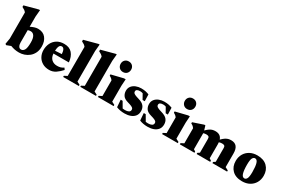

<svg xmlns="http://www.w3.org/2000/svg" viewBox="77 -1830 4362 2963"><g transform="rotate(30 2258.0 -349.0)"><path d="M546.5 -240Q546.5 -174 523 -125.8Q499.5 -77.5 461 -46.2Q422.5 -15 377 0Q331.5 15 287 15Q244 15 209.5 8.2Q175 1.5 134.5 -13.5L60 15L40 3L57.5 -101.5V-566.5Q44.5 -584 28.2 -595.8Q12 -607.5 -17.5 -621.5V-650L222.5 -714.5H242L231.5 -593V-412.5Q265.5 -429.5 298 -440.2Q330.5 -451 360.5 -451Q452 -451 499.2 -392.2Q546.5 -333.5 546.5 -240ZM231.5 -131.5Q231.5 -92.5 246.5 -66.8Q261.5 -41 291 -41Q326.5 -41 347.8 -77.8Q369 -114.5 369 -211.5Q369 -287.5 345.5 -324.2Q322 -361 281.5 -361Q270.5 -361 257.5 -359Q244.5 -357 231.5 -352Z M828.5 -451Q922.5 -451 972.2 -393.8Q1022 -336.5 1030.5 -238H756Q761 -170.5 799.5 -135.8Q838 -101 898 -101Q930.5 -101 957 -108.2Q983.5 -115.5 1012.5 -135L1032.5 -104.5Q989.5 -55.5 937.8 -20.2Q886 15 822.5 15Q752.5 15 701.5 -15Q650.5 -45 623 -96Q595.5 -147 595.5 -210.5Q595.5 -275.5 622 -330.2Q648.5 -385 700.5 -418Q752.5 -451 828.5 -451ZM814.5 -398.5Q800 -398.5 787.2 -390Q774.5 -381.5 766.2 -357.8Q758 -334 755.5 -288L872.5 -295Q865.5 -398.5 814.5 -398.5Z M1293.5 -48.5 1346.5 -21V0H1066.5V-21L1119.5 -48.5V-566.5Q1106.5 -584 1090.2 -595.8Q1074 -607.5 1044.5 -621.5V-650L1285 -714.5H1304.5L1293.5 -593Z M1598.5 -48.5 1651.5 -21V0H1371.5V-21L1424.5 -48.5V-566.5Q1411.5 -584 1395.2 -595.8Q1379 -607.5 1349.5 -621.5V-650L1590 -714.5H1609.5L1598.5 -593Z M1826 -526.5Q1784.5 -526.5 1758.8 -553.5Q1733 -580.5 1733 -621.5Q1733 -661.5 1758.8 -688Q1784.5 -714.5 1826 -714.5Q1868.5 -714.5 1894 -688Q1919.5 -661.5 1919.5 -621.5Q1919.5 -580.5 1894 -553.5Q1868.5 -526.5 1826 -526.5ZM1920.5 -451 1913 -334.5V-48.5L1966 -21V0H1686V-21L1739 -48.5V-326.5Q1727 -344 1712 -356Q1697 -368 1678.5 -377.5V-399L1891 -451Z M2200.5 -451Q2246 -451 2276.8 -444.5Q2307.5 -438 2341 -425L2344.5 -305H2305.5L2255 -395.5Q2230.5 -404 2208.5 -404Q2136 -404 2136 -360.5Q2136 -347 2142.8 -336.2Q2149.5 -325.5 2172 -314.5Q2194.5 -303.5 2241.5 -290Q2312.5 -270 2342.2 -233.5Q2372 -197 2372 -143.5Q2372 -89.5 2344.5 -54.5Q2317 -19.5 2270.2 -2.2Q2223.5 15 2165 15Q2125.5 15 2088.2 8.2Q2051 1.5 2021 -11.5L2011 -140H2045.5L2105.5 -37Q2126 -34 2147 -34Q2187.5 -34 2212.2 -47.5Q2237 -61 2237 -90Q2237 -105 2228.5 -116Q2220 -127 2196.5 -137.5Q2173 -148 2128 -160.5Q2060.5 -179.5 2035.8 -217Q2011 -254.5 2011 -301.5Q2011 -350.5 2038 -383.8Q2065 -417 2108.5 -434Q2152 -451 2200.5 -451Z M2612 -451Q2657.5 -451 2688.2 -444.5Q2719 -438 2752.5 -425L2756 -305H2717L2666.5 -395.5Q2642 -404 2620 -404Q2547.5 -404 2547.5 -360.5Q2547.5 -347 2554.2 -336.2Q2561 -325.5 2583.5 -314.5Q2606 -303.5 2653 -290Q2724 -270 2753.8 -233.5Q2783.5 -197 2783.5 -143.5Q2783.5 -89.5 2756 -54.5Q2728.5 -19.5 2681.8 -2.2Q2635 15 2576.5 15Q2537 15 2499.8 8.2Q2462.5 1.5 2432.5 -11.5L2422.5 -140H2457L2517 -37Q2537.5 -34 2558.5 -34Q2599 -34 2623.8 -47.5Q2648.5 -61 2648.5 -90Q2648.5 -105 2640 -116Q2631.5 -127 2608 -137.5Q2584.5 -148 2539.5 -160.5Q2472 -179.5 2447.2 -217Q2422.5 -254.5 2422.5 -301.5Q2422.5 -350.5 2449.5 -383.8Q2476.5 -417 2520 -434Q2563.5 -451 2612 -451Z M2969.5 -526.5Q2928 -526.5 2902.2 -553.5Q2876.5 -580.5 2876.5 -621.5Q2876.5 -661.5 2902.2 -688Q2928 -714.5 2969.5 -714.5Q3012 -714.5 3037.5 -688Q3063 -661.5 3063 -621.5Q3063 -580.5 3037.5 -553.5Q3012 -526.5 2969.5 -526.5ZM3064 -451 3056.5 -334.5V-48.5L3109.5 -21V0H2829.5V-21L2882.5 -48.5V-326.5Q2870.5 -344 2855.5 -356Q2840.5 -368 2822 -377.5V-399L3034.5 -451Z M3653 -291V-43.5L3687.5 -21V0H3445V-21L3479.5 -43.5V-288.5Q3479.5 -316 3466.8 -326.8Q3454 -337.5 3426 -337.5Q3395.5 -337.5 3372.5 -329V-43.5L3406.5 -21V0H3145.5V-21L3198.5 -48.5V-316.5Q3185 -336.5 3170.2 -348Q3155.5 -359.5 3137.5 -367.5V-389L3321 -451H3340.5L3364 -373Q3398 -407 3424.2 -423.5Q3450.5 -440 3474 -445.5Q3497.5 -451 3522.5 -451Q3616 -451 3642.5 -370.5Q3677 -405.5 3704 -422.8Q3731 -440 3754.5 -445.5Q3778 -451 3803.5 -451Q3934 -451 3934 -291V-48.5L3988 -21V0H3726.5V-21L3760.5 -43.5V-288.5Q3760.5 -316 3747.8 -326.8Q3735 -337.5 3707 -337.5Q3675 -337.5 3651 -328Q3653 -310.5 3653 -291Z M4260 15Q4145.5 15 4082.8 -47.2Q4020 -109.5 4020 -210.5Q4020 -281 4051.5 -335.2Q4083 -389.5 4139.2 -420.2Q4195.5 -451 4270 -451Q4384.5 -451 4447.2 -388.8Q4510 -326.5 4510 -225.5Q4510 -155.5 4478.5 -101Q4447 -46.5 4390.8 -15.8Q4334.5 15 4260 15ZM4269 -42Q4296.5 -42 4313 -73.2Q4329.5 -104.5 4329.5 -190.5Q4329.5 -291 4313.2 -342.5Q4297 -394 4261 -394Q4233.5 -394 4217 -363Q4200.5 -332 4200.5 -245.5Q4200.5 -145 4216.8 -93.5Q4233 -42 4269 -42Z"/></g></svg>

Font: Newsreader 16pt ExtraBold
Style: Regular
Weight: 800
Designer: Hugues Gentile
Foundry: Production Type
Version: Version 1.003; ttfautohint (v1.8.3)